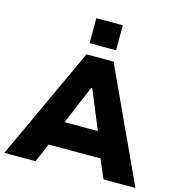

<svg xmlns="http://www.w3.org/2000/svg" viewBox="-131 -1048 1088 1163"><g transform="rotate(15 413.0 -466.0)"><path d="M2 0 328 -705H498L824 0H624L541 -193L617 -118H204L280 -193L198 0ZM408 -516 290 -235 265 -274H557L531 -235L415 -516ZM329 -775V-932H495V-775Z"/></g></svg>

Font: Nunito Sans 6pt Black
Style: Regular
Weight: 900
Version: Version 3.101;gftools[0.9.27]